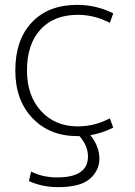

<svg xmlns="http://www.w3.org/2000/svg" viewBox="-20 -550 554 790"><path d="M432 -63 446 -25Q401 -2 352 6Q389 53 389 103Q389 151 350 185.5Q311 220 219 220Q154 220 99 195L108 156Q156 180 215 180Q342 180 342 94Q342 50 307 10H298Q184 10 113.5 -64Q43 -138 43 -260Q43 -386 111 -458Q179 -530 298 -530Q376 -530 446 -495L432 -456Q369 -489 300 -489Q202 -489 146.5 -428.5Q91 -368 91 -260Q91 -156 149 -93Q207 -30 300 -30Q369 -30 432 -63Z"/></svg>

Font: Mplus 1p Light
Style: Regular
Weight: 300
Version: Version 1.061